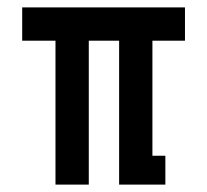

<svg xmlns="http://www.w3.org/2000/svg" viewBox="-20 -499 560 519"><path d="M392 -389V-78H427V0H302V-389H220V0H130V-389H40V-479H480V-389Z"/></svg>

Font: Turret Road ExtraBold
Style: Regular
Weight: 800
Designer: Noponies
Foundry: Noponies
Version: Version 1.001; ttfautohint (v1.8)